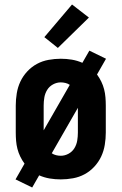

<svg xmlns="http://www.w3.org/2000/svg" viewBox="-20 -789 540 853"><path d="M123 44 49 8 89 -62Q78 -77 70 -93.5Q62 -110 57.5 -127.5Q53 -145 51.5 -163.5Q50 -182 50 -200V-320Q50 -347 54.5 -374.5Q59 -402 70.5 -426.5Q82 -451 101 -471.5Q120 -492 144 -505Q168 -518 195.5 -523Q223 -528 250 -528Q275 -528 299 -524Q323 -520 346 -510L377 -564L451 -528L411 -458Q422 -443 430 -426.5Q438 -410 442.5 -392.5Q447 -375 448.5 -356.5Q450 -338 450 -320V-200Q450 -173 445.5 -145.5Q441 -118 429.5 -93.5Q418 -69 399 -48.5Q380 -28 356 -15Q332 -2 304.5 3Q277 8 250 8Q225 8 201 4Q177 0 154 -10ZM174 -210 290 -412Q281 -418 270.5 -420.5Q260 -423 250 -423Q232 -423 215.5 -414Q199 -405 189.5 -389.5Q180 -374 177 -356Q174 -338 174 -320ZM250 -97Q268 -97 284.5 -106Q301 -115 310.5 -130.5Q320 -146 323 -164Q326 -182 326 -200V-310L210 -108Q219 -102 229.5 -99.5Q240 -97 250 -97ZM237 -576 177 -624 300 -769 375 -711Z"/></svg>

Font: Iosevka SS18 Extrabold
Style: Regular
Weight: 800
Monospace: yes
Designer: Belleve Invis
Foundry: Belleve Invis
Version: Version 25.1.1; ttfautohint (v1.8.4)